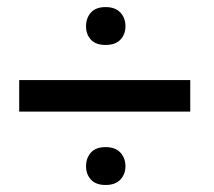

<svg xmlns="http://www.w3.org/2000/svg" viewBox="-20 -611 611 547"><path d="M225.1 -137.2Q225.1 -160.6 239 -176.3Q252.9 -191.9 280.8 -191.9Q308.6 -191.9 323 -176.3Q337.4 -160.6 337.4 -137.2Q337.4 -114.7 323 -99.4Q308.6 -84 280.8 -84Q252.9 -84 239 -99.4Q225.1 -114.7 225.1 -137.2ZM225.1 -536.1Q225.1 -559.6 239 -575.2Q252.9 -590.8 280.8 -590.8Q308.6 -590.8 323 -575.2Q337.4 -559.6 337.4 -536.1Q337.4 -513.2 323 -498Q308.6 -482.9 280.8 -482.9Q252.9 -482.9 239 -498Q225.1 -513.2 225.1 -536.1ZM522 -293H34.7V-382.8H522Z"/></svg>

Font: MAUL
Style: Regular
Weight: 400
Designer: MAUL
Version: Version 1.0; 2020; ttfautohint (v1.8.3)